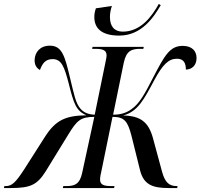

<svg xmlns="http://www.w3.org/2000/svg" viewBox="-77 -951 1014 971"><path d="M526 -771C640 -771 701 -865 736 -925L726 -931C692 -870 636 -791 544 -791C501 -791 479 -818 479 -865C479 -882 482 -902 489 -921L408 -909C402 -892 400 -878 400 -865C400 -811 433 -771 526 -771ZM-57 0H-24C78 0 111 -16 155 -86L268 -270C311 -340 329 -360 400 -360L339 -79C327 -19 300 -10 259 -10H243L241 0H500L502 -10H486C451 -10 429 -15 429 -43C429 -53 431 -66 440 -106L492 -360C553 -360 569 -337 588 -264L631 -91C649 -18 693 0 776 0H819L821 -10H816C780 -10 758 -27 743 -81L697 -251C675 -332 636 -365 546 -367C620 -387 650 -446 704 -547C746 -625 776 -654 818 -654C854 -654 863 -629 863 -599C894 -600 917 -620 917 -658C917 -692 895 -719 847 -719C781 -719 755 -669 698 -560C657 -480 629 -427 588 -399C566 -383 539 -371 495 -371L549 -634C562 -695 589 -704 633 -704H648L650 -714H391L389 -704H403C440 -704 462 -699 462 -671C462 -666 461 -655 456 -634L402 -371C371 -372 348 -381 331 -400C305 -428 297 -477 277 -558C251 -667 237 -720 175 -720C126 -720 99 -687 98 -647C98 -623 107 -607 125 -597C138 -632 154 -652 189 -652C234 -652 248 -614 270 -531C296 -427 307 -391 360 -368C257 -366 205 -346 149 -257L45 -94C1 -26 -18 -10 -48 -10H-55Z"/></svg>

Font: Noto Serif Display Condensed Medium
Style: Italic
Weight: 500
Width: 3
Italic angle: -12°
Designer: Monotype Design Team
Foundry: Monotype Imaging Inc.
Version: Version 2.009